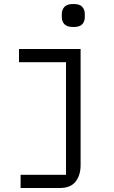

<svg xmlns="http://www.w3.org/2000/svg" viewBox="-20 -746 568 960"><path d="M83 128H310V-435H75V-501H383V80Q383 130 358 162Q333 194 279 194H83ZM347 -611Q315 -611 302 -625Q289 -639 289 -661V-676Q289 -697 302 -711.5Q315 -726 347 -726Q379 -726 391.5 -711.5Q404 -697 404 -676V-661Q404 -639 391.5 -625Q379 -611 347 -611Z"/></svg>

Font: PlemolJP
Style: Regular
Weight: 400
Monospace: yes
Version: v2.0.4; ttfautohint (v1.8.4.7-5d5b-dirty) -l 6 -r 45 -G 200 